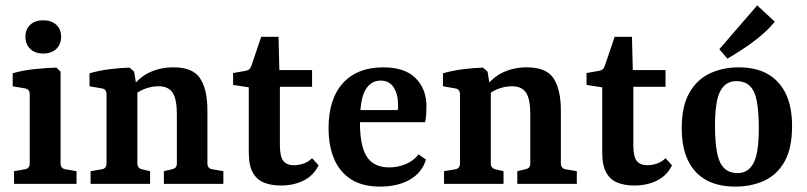

<svg xmlns="http://www.w3.org/2000/svg" viewBox="-20 -680 2983 710"><path d="M204 -76Q204 -57 222 -54L263 -47V0H32V-47L72 -54Q90 -57 90 -76V-331Q90 -350 73 -353L27 -361V-409Q64 -420 108 -424.5Q152 -429 189 -430L204 -415ZM206 -544Q206 -516 188 -499Q170 -482 140 -482Q110 -482 92 -499Q74 -516 74 -544Q74 -572 92 -588.5Q110 -605 140 -605Q170 -605 188 -588.5Q206 -572 206 -544Z M586 0V-47L616 -54Q625 -56 629.5 -61Q634 -66 634 -76V-258Q634 -313 618.5 -337Q603 -361 566 -361Q539 -361 513 -350.5Q487 -340 465 -320L466 -355Q495 -395 534.5 -413Q574 -431 621 -431Q694 -431 720.5 -389.5Q747 -348 747 -272V-76Q747 -57 765 -54L806 -47V0ZM315 0V-47L357 -54Q374 -57 374 -76V-331Q374 -350 357 -353L311 -361V-409Q346 -419 385 -424Q424 -429 459 -430L476 -415L488 -341V-76Q488 -58 505 -54L535 -47V0Z M900 -357 842 -366V-410L888 -418Q898 -420 902.5 -424.5Q907 -429 910 -438L946 -544H1010L1013 -421H1134V-359H1015V-144Q1015 -100 1028 -84.5Q1041 -69 1067 -69Q1084 -69 1102 -75Q1120 -81 1134 -95L1158 -69Q1140 -31 1103 -12.5Q1066 6 1019 6Q983 6 956.5 -4.5Q930 -15 915 -41.5Q900 -68 900 -116Z M1195 -206Q1195 -314 1248 -372.5Q1301 -431 1397 -431Q1477 -431 1517 -391Q1557 -351 1557 -286Q1557 -272 1556 -256.5Q1555 -241 1552 -228H1274V-273H1451Q1452 -278 1452 -282Q1452 -286 1452 -292Q1452 -331 1436 -356.5Q1420 -382 1387 -382Q1352 -382 1331.5 -348Q1311 -314 1311 -227Q1311 -168 1322.5 -131.5Q1334 -95 1358 -78Q1382 -61 1420 -61Q1451 -61 1480 -73Q1509 -85 1528 -109L1555 -90Q1541 -42 1496 -16Q1451 10 1386 10Q1320 10 1278 -17Q1236 -44 1215.5 -92.5Q1195 -141 1195 -206Z M1893 0V-47L1923 -54Q1932 -56 1936.5 -61Q1941 -66 1941 -76V-258Q1941 -313 1925.5 -337Q1910 -361 1873 -361Q1846 -361 1820 -350.5Q1794 -340 1772 -320L1773 -355Q1802 -395 1841.5 -413Q1881 -431 1928 -431Q2001 -431 2027.5 -389.5Q2054 -348 2054 -272V-76Q2054 -57 2072 -54L2113 -47V0ZM1622 0V-47L1664 -54Q1681 -57 1681 -76V-331Q1681 -350 1664 -353L1618 -361V-409Q1653 -419 1692 -424Q1731 -429 1766 -430L1783 -415L1795 -341V-76Q1795 -58 1812 -54L1842 -47V0Z M2207 -357 2149 -366V-410L2195 -418Q2205 -420 2209.5 -424.5Q2214 -429 2217 -438L2253 -544H2317L2320 -421H2441V-359H2322V-144Q2322 -100 2335 -84.5Q2348 -69 2374 -69Q2391 -69 2409 -75Q2427 -81 2441 -95L2465 -69Q2447 -31 2410 -12.5Q2373 6 2326 6Q2290 6 2263.5 -4.5Q2237 -15 2222 -41.5Q2207 -68 2207 -116Z M2786 -205Q2786 -265 2779 -304Q2772 -343 2753.5 -361.5Q2735 -380 2703 -380Q2663 -380 2643.5 -343Q2624 -306 2624 -216Q2624 -155 2631.5 -116Q2639 -77 2657.5 -58.5Q2676 -40 2708 -40Q2747 -40 2766.5 -77Q2786 -114 2786 -205ZM2501 -206Q2501 -287 2529 -336.5Q2557 -386 2605 -408.5Q2653 -431 2712 -431Q2776 -431 2819.5 -406Q2863 -381 2886 -333Q2909 -285 2909 -214Q2909 -132 2881.5 -83Q2854 -34 2806.5 -12Q2759 10 2699 10Q2635 10 2591 -14.5Q2547 -39 2524 -87Q2501 -135 2501 -206ZM2640 -498 2780 -660 2845 -600Q2828 -578 2800 -553.5Q2772 -529 2738 -506Q2704 -483 2670 -463Z"/></svg>

Font: Yrsa SemiBold
Style: Regular
Weight: 600
Version: Version 2.004